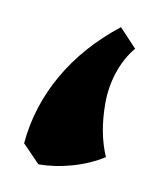

<svg xmlns="http://www.w3.org/2000/svg" viewBox="-45 -289 288 347"><g transform="rotate(10 99.0 -116.0)"><path d="M183 -217Q166 -197 156.5 -169Q147 -141 147 -111Q147 -56 165 -15Q140 1 108.5 10Q77 19 47 19L15 -14Q21 -82 55.5 -142.5Q90 -203 151 -251Z"/></g></svg>

Font: Mirza
Style: Bold
Weight: 700
Designer: Arabic design by Kourosh Beigpour, Latin design by Eduardo Tunni, engineering by Lasse Fister
Version: Version 1.0010g